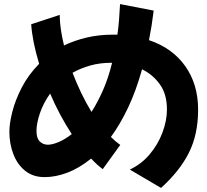

<svg xmlns="http://www.w3.org/2000/svg" viewBox="-20 -846 1017 942"><path d="M484 -16Q455 -38 427 -68Q369 -21 311 1Q253 23 199 23Q142 23 103.5 -8Q65 -39 45.5 -90Q26 -141 26 -200Q26 -240 40.5 -297.5Q55 -355 87 -417Q119 -479 172 -533Q139 -642 133 -727L273 -773Q273 -710 294 -623Q344 -647 404 -661.5Q464 -676 536 -676Q546 -676 556 -676Q561 -710 564 -748Q567 -786 569 -826L734 -794Q725 -719 711 -649Q825 -611 888.5 -522Q952 -433 952 -308Q952 -187 907 -97Q862 -7 770 76L617 -14Q674 -41 714.5 -89Q755 -137 777 -195.5Q799 -254 799 -309Q799 -384 764.5 -432Q730 -480 677 -506Q647 -399 608 -317Q569 -235 524 -174Q547 -151 570 -135ZM527 -538Q470 -538 422.5 -524.5Q375 -511 336 -489Q355 -439 378.5 -390Q402 -341 429 -297Q458 -342 484.5 -401.5Q511 -461 530 -538ZM159 -204Q159 -167 175.5 -151.5Q192 -136 215 -136Q236 -136 266.5 -148.5Q297 -161 332 -188Q302 -234 275 -284.5Q248 -335 226 -387Q192 -339 175.5 -289.5Q159 -240 159 -204Z"/></svg>

Font: Mochiy Pop P One
Style: Regular
Weight: 400
Designer: FONTDASU
Foundry: FONTDASU / Google Inc. / Adobe
Version: Version 2.000